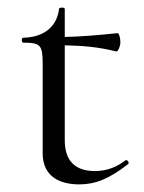

<svg xmlns="http://www.w3.org/2000/svg" viewBox="-20 -472 378 504"><path d="M188 12C231 12 267 -3 316 -41C321 -45 314 -54 309 -51C290 -36 264 -23 229 -23C178 -23 150 -49 150 -104V-353C197 -352 237 -349 285 -337C290 -336 296 -351 296 -361C296 -374 292 -385 289 -385C240 -380 197 -376 150 -375V-449C150 -453 135 -453 135 -449C130 -403 96 -374 41 -373C36 -373 36 -360 41 -360C86 -360 92 -354 92 -305V-70C92 -7 139 12 188 12Z"/></svg>

Font: Cormorant Garamond
Style: Regular
Weight: 400
Designer: Christian Thalmann (Catharsis Fonts)
Foundry: Catharsis Fonts
Version: Version 4.002;Glyphs 3.4 (3410)